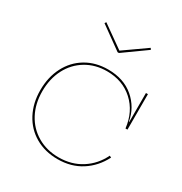

<svg xmlns="http://www.w3.org/2000/svg" viewBox="-175 -871 954 1008"><g transform="rotate(30 302.5 -367.5)"><path d="M69 -261Q69 -186 100 -127.5Q131 -69 187.5 -36Q244 -3 316 -3Q394 -3 453.5 -41Q513 -79 545 -145L556 -140Q521 -71 459.5 -31.5Q398 8 316 8Q240 8 181 -26Q122 -60 89.5 -121.5Q57 -183 57 -261Q57 -340 89 -402Q121 -464 179 -498.5Q237 -533 312 -533Q407 -533 468 -481Q529 -429 543 -349H545V-525H557V-310H545Q534 -406 470.5 -464Q407 -522 312 -522Q241 -522 185.5 -488.5Q130 -455 99.5 -396Q69 -337 69 -261ZM309 -636 173 -734 179 -743 313 -648 448 -743 454 -734 317 -636Z"/></g></svg>

Font: Hepta Slab Thin
Style: Regular
Weight: 250
Designer: Michael LaGattuta
Foundry: Michael LaGattuta
Version: Version 1.100; ttfautohint (v1.8) -l 8 -r 50 -G 200 -x 14 -D